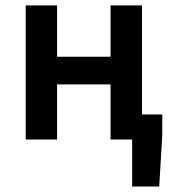

<svg xmlns="http://www.w3.org/2000/svg" viewBox="-20 -511 629 703"><path d="M463.9 171.9V0H384.8V-202.1H189V0H74.2V-491.2H189V-303.2H384.8V-491.2H500V-91.8H574.2V-17.1L563 171.9Z"/></svg>

Font: SourceSansPro-Semibold
Style: Regular
Weight: 600
Designer: Paul D. Hunt
Foundry: Adobe Systems Incorporated
Version: Version 2.020;PS 2.0;hotconv 1.0.86;makeotf.lib2.5.63406